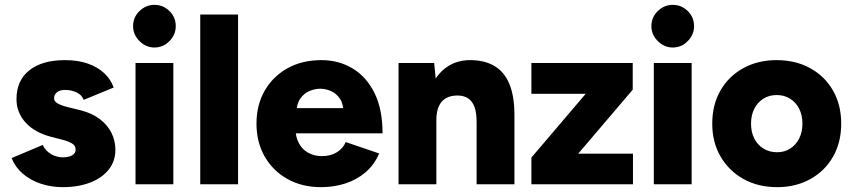

<svg xmlns="http://www.w3.org/2000/svg" viewBox="-20 -760 3515 792"><path d="M239 12Q190 12 147.5 -2.5Q105 -17 74 -43.5Q43 -70 28 -108L156 -162Q169 -136 192 -123.5Q215 -111 239 -111Q264 -111 278 -119.5Q292 -128 292 -143Q292 -159 277.5 -168Q263 -177 236 -184L193 -195Q123 -213 85.5 -254.5Q48 -296 48 -351Q48 -428 101 -470Q154 -512 248 -512Q301 -512 341.5 -498Q382 -484 409.5 -458.5Q437 -433 449 -399L325 -348Q318 -368 296.5 -378.5Q275 -389 249 -389Q227 -389 215 -379.5Q203 -370 203 -354Q203 -342 217.5 -333.5Q232 -325 260 -318L313 -305Q360 -293 392 -268.5Q424 -244 440 -211.5Q456 -179 456 -142Q456 -95 428.5 -60.5Q401 -26 352 -7Q303 12 239 12Z M539 0V-500H695V0ZM617 -564Q582 -564 555.5 -590.5Q529 -617 529 -652Q529 -689 555.5 -714.5Q582 -740 617 -740Q653 -740 679 -714.5Q705 -689 705 -652Q705 -617 679 -590.5Q653 -564 617 -564Z M806 0V-700H962V0Z M1304 12Q1226 12 1166 -21.5Q1106 -55 1072 -114Q1038 -173 1038 -250Q1038 -328 1072.5 -387Q1107 -446 1167 -479Q1227 -512 1306 -512Q1377 -512 1434 -478Q1491 -444 1524.5 -377Q1558 -310 1558 -210H1182L1199 -229Q1199 -195 1213 -169Q1227 -143 1252 -129.5Q1277 -116 1308 -116Q1345 -116 1370.5 -132.5Q1396 -149 1406 -174L1544 -127Q1524 -80 1487.5 -49Q1451 -18 1404 -3Q1357 12 1304 12ZM1203 -294 1187 -314H1411L1397 -294Q1397 -331 1382 -353Q1367 -375 1345 -384.5Q1323 -394 1301 -394Q1279 -394 1256.5 -384.5Q1234 -375 1218.5 -353Q1203 -331 1203 -294Z M1624 0V-500H1771L1780 -408V0ZM1946 0V-256H2102V0ZM1946 -256Q1946 -296 1937 -319.5Q1928 -343 1911.5 -354Q1895 -365 1871 -366Q1826 -367 1803 -341.5Q1780 -316 1780 -264H1733Q1733 -343 1757 -398.5Q1781 -454 1822.5 -483Q1864 -512 1919 -512Q1979 -512 2020 -487.5Q2061 -463 2081.5 -413Q2102 -363 2102 -285V-256Z M2172 0V-110L2396 -373H2172V-500H2590V-390L2365 -126H2591V0Z M2677 0V-500H2833V0ZM2755 -564Q2720 -564 2693.5 -590.5Q2667 -617 2667 -652Q2667 -689 2693.5 -714.5Q2720 -740 2755 -740Q2791 -740 2817 -714.5Q2843 -689 2843 -652Q2843 -617 2817 -590.5Q2791 -564 2755 -564Z M3186 12Q3107 12 3047 -21.5Q2987 -55 2952.5 -114Q2918 -173 2918 -250Q2918 -327 2951.5 -386Q2985 -445 3045.5 -478.5Q3106 -512 3183 -512Q3262 -512 3322.5 -478.5Q3383 -445 3416.5 -386Q3450 -327 3450 -250Q3450 -173 3416.5 -114Q3383 -55 3323 -21.5Q3263 12 3186 12ZM3186 -132Q3216 -132 3239.5 -147Q3263 -162 3276.5 -188.5Q3290 -215 3290 -250Q3290 -285 3276.5 -311.5Q3263 -338 3239 -353Q3215 -368 3184 -368Q3153 -368 3129 -353Q3105 -338 3091.5 -311.5Q3078 -285 3078 -250Q3078 -215 3091.5 -188.5Q3105 -162 3129.5 -147Q3154 -132 3186 -132Z"/></svg>

Font: Figtree Light ExtraBold
Style: Regular
Weight: 800
Version: Version 2.001;gftools[0.9.30]